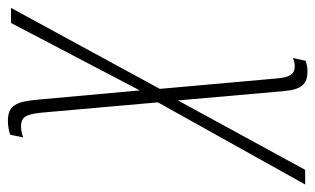

<svg xmlns="http://www.w3.org/2000/svg" viewBox="-234 -398 817 498"><g transform="rotate(-90 175.0 -148.5)"><path d="M-54 234H-16L164 -96L188 177C192 226 207 240 240 240C252 240 258 238 267 235L274 202C268 205 261 207 253 207C231 207 224 193 221 160L194 -143L404 -529H365L190 -195L166 -460C161 -514 152 -537 111 -537C97 -537 82 -534 75 -531L68 -497C74 -500 85 -503 97 -503C124 -503 129 -486 133 -442L159 -148Z"/></g></svg>

Font: Noto Sans ExtraCondensed ExtraLight
Style: Italic
Weight: 200
Width: 2
Italic angle: -12°
Designer: Monotype Design Team
Foundry: Monotype Imaging Inc.
Version: Version 2.013